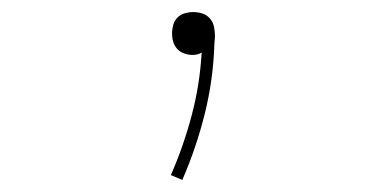

<svg xmlns="http://www.w3.org/2000/svg" viewBox="-20 -83 640 318"><path d="M282 215 263 207Q284 159 297.5 108Q311 57 314 4Q311 6 307 7Q303 8 299 8Q292 8 285 5.5Q278 3 273.5 -2Q269 -7 267 -13.5Q265 -20 265 -27Q265 -35 267 -42Q269 -49 274 -54Q279 -59 286 -61Q293 -63 300 -63Q308 -63 315.5 -60.5Q323 -58 328 -52Q333 -46 334.5 -38.5Q336 -31 336 -23Q336 -19 335.5 -15.5Q335 -12 335 -8Q333 50 319 106Q305 162 282 215Z"/></svg>

Font: Iosevka Thin Extended
Style: Regular
Weight: 100
Width: 7
Monospace: yes
Designer: Belleve Invis
Foundry: Belleve Invis
Version: Version 32.5.0; ttfautohint (v1.8.4)